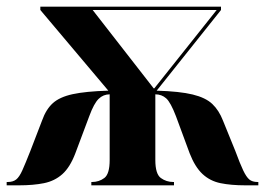

<svg xmlns="http://www.w3.org/2000/svg" viewBox="-20 -556 795 576"><path d="M0 0V-10H3Q19 -10 28.5 -17.5Q38 -25 47 -45Q56 -65 71 -103L106 -194Q118 -228 138.5 -246.5Q159 -265 198 -273.5Q237 -282 305 -284L101 -526V-536H643V-526L450 -284Q519 -282 558 -272.5Q597 -263 617 -244Q637 -225 649 -194L686 -103Q700 -65 709.5 -45Q719 -25 728 -17.5Q737 -10 753 -10H755V0H716Q673 0 641.5 -6.5Q610 -13 587.5 -34Q565 -55 549 -96L508 -207Q492 -249 478.5 -261Q465 -273 446 -273V-76Q446 -34 462.5 -22Q479 -10 500 -10H502V0H254V-10H256Q277 -10 293 -22Q309 -34 309 -76V-273Q290 -273 276 -259.5Q262 -246 248 -208L206 -96Q190 -54 167 -33.5Q144 -13 112 -6.5Q80 0 37 0ZM441 -291H443L630 -526H258Z"/></svg>

Font: Noto Serif Display SemiCondensed
Style: Bold
Weight: 700
Width: 4
Designer: Monotype Design Team
Foundry: Monotype Imaging Inc.
Version: Version 2.009